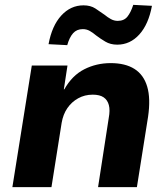

<svg xmlns="http://www.w3.org/2000/svg" viewBox="-20 -771 693 791"><path d="M31 0 111 -501H258L243 -403H245Q277 -460 327 -485.5Q377 -511 436 -511Q496 -511 534 -487Q572 -463 586.5 -414Q601 -365 590 -290L544 0H384L428 -285Q434 -317 428.5 -338Q423 -359 407 -370Q391 -381 362 -381Q329 -381 302 -366Q275 -351 257.5 -325.5Q240 -300 234 -265L192 0ZM257 -585 180 -589Q194 -665 232.5 -707Q271 -749 324 -749Q353 -749 373 -736Q393 -723 411 -710Q423 -700 436.5 -692.5Q450 -685 465 -685Q491 -685 505 -702.5Q519 -720 529 -751L606 -747Q592 -671 554 -629Q516 -587 463 -587Q435 -587 414 -599.5Q393 -612 376 -625Q363 -636 350 -643.5Q337 -651 321 -651Q296 -651 281 -634Q266 -617 257 -585Z"/></svg>

Font: Nunito Sans 8pt ExtraBold
Style: Italic
Weight: 800
Italic angle: -9°
Version: Version 3.101;gftools[0.9.27]